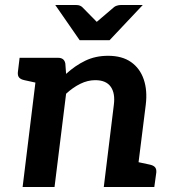

<svg xmlns="http://www.w3.org/2000/svg" viewBox="-20 -744 683 764"><path d="M70 0 133 -514H211Q236 -514 240 -491L243 -450Q279 -483 319.5 -502.5Q360 -522 410 -522Q466 -522 501.5 -497Q537 -472 552 -428Q567 -384 560 -327L519 0H393L433 -327Q439 -373 420.5 -399Q402 -425 359 -425Q329 -425 299.5 -410.5Q270 -396 243 -371L197 0ZM495 0 520 -101 576 -89Q590 -86 596.5 -79Q603 -72 602 -58L594 0ZM158 -514 132 -413 77 -425Q63 -428 56.5 -435Q50 -442 51 -456L58 -514ZM548 -724 416 -584H297L200 -724H284Q299 -724 308 -715L365 -657L433 -715Q437 -719 445 -721.5Q453 -724 460 -724Z"/></svg>

Font: Aleo
Style: Bold Italic
Weight: 700
Italic angle: -7°
Version: Version 2.001;gftools[0.9.29]